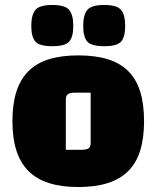

<svg xmlns="http://www.w3.org/2000/svg" viewBox="-20 -738 630 773"><path d="M295 15Q227 15 177 -1Q127 -17 94.5 -49.5Q62 -82 46 -132Q30 -182 30 -250Q30 -319 46 -369Q62 -419 94.5 -451.5Q127 -484 177 -499.5Q227 -515 295 -515Q364 -515 414 -499.5Q464 -484 496.5 -451.5Q529 -419 544.5 -369Q560 -319 560 -250Q560 -182 544.5 -132Q529 -82 496.5 -49.5Q464 -17 414 -1Q364 15 295 15ZM245 -135H306Q329 -135 337 -141Q345 -147 345 -163V-365H284Q262 -365 253.5 -359Q245 -353 245 -337ZM400 -552Q348 -552 331.5 -570.5Q315 -589 315 -634Q315 -678 331.5 -698Q348 -718 400 -718Q451 -718 467.5 -698Q484 -678 484 -634Q484 -589 467.5 -570.5Q451 -552 400 -552ZM191 -552Q139 -552 122.5 -570.5Q106 -589 106 -634Q106 -678 122.5 -698Q139 -718 191 -718Q242 -718 258.5 -698Q275 -678 275 -634Q275 -589 258.5 -570.5Q242 -552 191 -552Z"/></svg>

Font: Changa ExtraBold
Style: Regular
Weight: 800
Designer: Eduardo Rodriguez Tunni
Foundry: Eduardo Rodriguez Tunni
Version: Version 3.002; ttfautohint (v1.8.2)